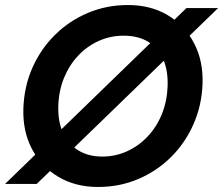

<svg xmlns="http://www.w3.org/2000/svg" viewBox="-37 -732 888 764"><path d="M-17 0 705 -700H831L109 0ZM353 12Q263 12 195 -28.5Q127 -69 90 -139.5Q53 -210 56 -301Q59 -388 92 -462.5Q125 -537 181.5 -593Q238 -649 312.5 -680.5Q387 -712 472 -712Q563 -712 630.5 -671.5Q698 -631 735 -560.5Q772 -490 769 -399Q766 -313 733 -238Q700 -163 643.5 -107Q587 -51 513 -19.5Q439 12 353 12ZM370 -109Q423 -109 469.5 -130.5Q516 -152 551.5 -190Q587 -228 607.5 -279Q628 -330 630 -390Q632 -451 612.5 -496Q593 -541 553 -565.5Q513 -590 455 -590Q402 -590 355.5 -569Q309 -548 273.5 -510Q238 -472 217.5 -421.5Q197 -371 195 -311Q193 -249 213.5 -204Q234 -159 274 -134Q314 -109 370 -109Z"/></svg>

Font: DM Sans 17pt
Style: Bold Italic
Weight: 700
Italic angle: -10°
Version: Version 4.004;gftools[0.9.30]